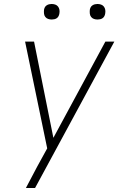

<svg xmlns="http://www.w3.org/2000/svg" viewBox="-20 -729 640 964"><path d="M110 215Q124 188 138.5 161Q153 134 167 107L217 16L106 -520H151L248 -37L509 -520H554L156 215ZM470 -631Q460 -631 451.5 -634Q443 -637 437.5 -644Q432 -651 431 -660.5Q430 -670 431 -680Q432 -686 435 -692Q438 -698 444 -702Q450 -706 456.5 -707.5Q463 -709 469 -709Q479 -709 487.5 -706Q496 -703 501.5 -696Q507 -689 508.5 -679.5Q510 -670 508 -660Q507 -654 504 -648Q501 -642 495.5 -638Q490 -634 483 -632.5Q476 -631 470 -631ZM240 -631Q230 -631 221.5 -634Q213 -637 207.5 -644Q202 -651 201 -660.5Q200 -670 201 -680Q202 -686 205 -692Q208 -698 214 -702Q220 -706 226.5 -707.5Q233 -709 239 -709Q249 -709 257.5 -706Q266 -703 271.5 -696Q277 -689 278.5 -679.5Q280 -670 278 -660Q277 -654 274 -648Q271 -642 265.5 -638Q260 -634 253 -632.5Q246 -631 240 -631Z"/></svg>

Font: Iosevka XLt Ex Obl
Style: Regular
Weight: 200
Width: 7
Italic angle: -9°
Monospace: yes
Designer: Belleve Invis
Foundry: Belleve Invis
Version: Version 32.5.0; ttfautohint (v1.8.4)